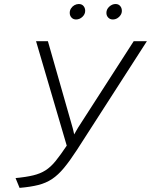

<svg xmlns="http://www.w3.org/2000/svg" viewBox="-20 -900 733 932"><path d="M75 12 55.5 -35.5Q107 -40.5 141.2 -48.8Q175.5 -57 201 -73.2Q226.5 -89.5 250 -118.5Q273.5 -147.5 304 -193L155 -700H212.5L333 -278Q334.5 -272 336.5 -263.8Q338.5 -255.5 340 -247.5Q344.5 -255.5 349.5 -264.2Q354.5 -273 359 -280.5L629 -700H693L353 -171.5Q318.5 -118.5 290.5 -84.8Q262.5 -51 233 -31.2Q203.5 -11.5 165.8 -2Q128 7.5 75 12ZM527.5 -805.5Q514 -805.5 505.2 -814.8Q496.5 -824 496.5 -837.5Q496.5 -855 510.5 -867.8Q524.5 -880.5 541 -880.5Q555 -880.5 563.2 -871Q571.5 -861.5 571.5 -847.5Q571.5 -836 565.2 -826.5Q559 -817 549 -811.2Q539 -805.5 527.5 -805.5ZM349 -805.5Q335.5 -805.5 327 -814.8Q318.5 -824 318.5 -837.5Q318.5 -849.5 324.8 -859.2Q331 -869 341.2 -874.8Q351.5 -880.5 362.5 -880.5Q377 -880.5 385.2 -871Q393.5 -861.5 393.5 -847.5Q393.5 -831 380 -818.2Q366.5 -805.5 349 -805.5Z"/></svg>

Font: Overpass ExtraLight
Style: Italic
Weight: 250
Italic angle: -10°
Designer: Delve Withrington, Dave Bailey, Thomas Jockin
Foundry: Delve Fonts LLC
Version: Version 4.000